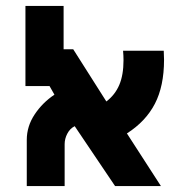

<svg xmlns="http://www.w3.org/2000/svg" viewBox="-20 -629 640 649"><path d="M534.5 -427Q534.5 -436.5 533.5 -457.5H396Q397.5 -440.5 397.5 -425.5Q397.5 -375.5 383.2 -342Q369 -308.5 339.5 -286L227.5 -462.5H195V-609H66V-338H147.5L164 -309Q123.5 -282 97 -242Q70.5 -202 70.5 -156V0H198.5V-141.5Q198.5 -160 207.5 -177.2Q216.5 -194.5 232.5 -202.5L369 0H524L409 -178Q472.5 -218.5 503.5 -278.2Q534.5 -338 534.5 -427Z"/></svg>

Font: JuliaMono Black
Style: Regular
Weight: 900
Monospace: yes
Designer: cormullion
Foundry: corm
Version: Version 0.054; ttfautohint (v1.8.4)